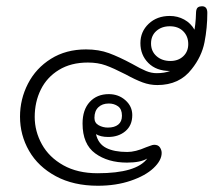

<svg xmlns="http://www.w3.org/2000/svg" viewBox="-20 -621 695 614"><path d="M643 -580Q643 -532 634 -486Q625 -440 593 -400Q554 -349 483 -349Q459 -349 436 -357.5Q413 -366 382 -383Q343 -403 318 -412Q293 -421 261 -421Q207 -421 168.5 -397.5Q130 -374 110.5 -334.5Q91 -295 91 -247Q91 -201 114 -159.5Q137 -118 182.5 -92.5Q228 -67 292 -67Q416 -67 451 -114Q429 -101 386 -101Q325 -101 284.5 -130.5Q244 -160 244 -226Q244 -270 267 -295Q290 -320 328 -320Q359 -320 381 -300.5Q403 -281 403 -253Q403 -220 381 -201.5Q359 -183 326 -183Q302 -183 287 -192Q294 -161 319.5 -148Q345 -135 387 -135Q413 -135 447 -150Q451 -151 459.5 -154.5Q468 -158 473 -158Q486 -158 491.5 -149.5Q497 -141 497 -132Q497 -108 471 -83.5Q445 -59 398 -43Q351 -27 293 -27Q215 -27 158.5 -57.5Q102 -88 73 -138.5Q44 -189 44 -248Q44 -304 69.5 -353.5Q95 -403 143 -433Q191 -463 255 -463Q296 -463 328.5 -451Q361 -439 402 -417Q430 -401 447 -394Q464 -387 481 -387Q506 -387 524 -394Q480 -394 454.5 -419.5Q429 -445 429 -483Q429 -520 455.5 -545Q482 -570 523 -570Q548 -570 569 -558.5Q590 -547 602 -526Q605 -544 606 -561Q607 -578 607 -583Q608 -594 613 -597.5Q618 -601 626 -601Q643 -601 643 -580ZM525 -426Q550 -426 566 -441Q582 -456 582 -480Q582 -505 566 -521Q550 -537 523 -537Q497 -537 480 -522Q463 -507 463 -482Q463 -457 480.5 -441.5Q498 -426 525 -426ZM282 -244Q282 -228 295.5 -220.5Q309 -213 325 -213Q346 -213 358 -222.5Q370 -232 370 -251Q370 -272 357.5 -281Q345 -290 328 -290Q307 -290 294.5 -278Q282 -266 282 -244Z"/></svg>

Font: Mali Light
Style: Regular
Weight: 300
Designer: Kitiyaporn Chalermlarp | Katatrad Aksorn Co.,Ltd.
Foundry: Cadson Demak Co.,Ltd.
Version: Version 1.000; ttfautohint (v1.6)